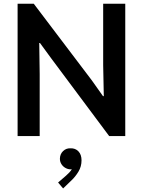

<svg xmlns="http://www.w3.org/2000/svg" viewBox="-20 -740 777 1044"><path d="M75.7 -719.7H163.6L479.5 -302.7L540 -217.3H544.4L541 -386.2V-719.7H661.1V0H573.7L259.8 -420.9L197.3 -506.3H193.4L195.8 -337.4V0H75.7ZM295.9 252.4 338.9 215.3Q359.9 197.3 370.6 180.2Q368.2 180.7 363.3 180.7Q349.6 180.7 336.2 173.3Q322.8 166 314.2 152.8Q305.7 139.6 305.7 123Q306.2 97.7 323 81.5Q339.8 65.4 363.3 66.4Q389.6 65.4 406.5 83Q423.3 100.6 423.3 131.8Q423.3 165.5 406.5 193.4Q389.6 221.2 368.7 240.7L323.2 284.7Z"/></svg>

Font: Reddit Sans SemiBold
Style: Regular
Weight: 600
Designer: Stephen Hutchings
Foundry: Reddit
Version: Version 1.013